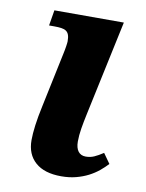

<svg xmlns="http://www.w3.org/2000/svg" viewBox="-68 -586 490 646"><g transform="rotate(10 177.0 -263.0)"><path d="M303.2 -536.1 233.9 -210.9Q228 -183.6 224.1 -159.9Q220.2 -136.2 220.2 -115.2Q220.2 -93.3 229.2 -81.5Q238.3 -69.8 254.9 -69.8Q270.5 -69.8 283.7 -75.7Q296.9 -81.5 314 -92.8L337.9 -59.1Q326.2 -46.4 311 -33.9Q295.9 -21.5 276.9 -11.7Q257.8 -2 235.1 3.9Q212.4 9.8 185.1 9.8Q127.4 9.8 96.7 -17.3Q65.9 -44.4 65.9 -92.8Q65.9 -114.3 69.8 -144Q73.7 -173.8 82 -211.9L121.1 -397.9Q122.6 -404.3 123.8 -411.1Q125 -418 126 -424.1Q127 -430.2 127.4 -434.6Q127.9 -439 127.9 -440.9Q127.9 -454.6 125 -462.9Q122.1 -471.2 115.7 -475.6Q109.4 -480 99.4 -481.4Q89.4 -482.9 75.2 -482.9H57.1L65.9 -536.1Z"/></g></svg>

Font: Droid Serif
Style: Bold Italic
Weight: 700
Italic angle: -12°
Designer: Monotype Design team
Foundry: Monotype Imaging Inc.
Version: Version 1.03